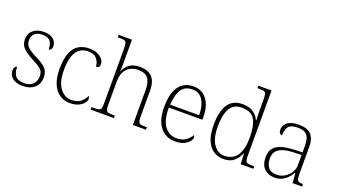

<svg xmlns="http://www.w3.org/2000/svg" viewBox="-64 -1289 3209 1828"><g transform="rotate(20 1540.0 -375.0)"><path d="M207 10Q152 10 120 -6Q88 -22 74.5 -46Q61 -70 61 -95Q61 -120 70 -131.5Q79 -143 91 -143Q91 -87 115 -53.5Q139 -20 208 -20Q266 -20 295.5 -53Q325 -86 325 -131Q325 -155 317.5 -174Q310 -193 288 -210.5Q266 -228 223 -249Q167 -279 133.5 -303Q100 -327 85.5 -353.5Q71 -380 71 -418Q71 -475 111 -509Q151 -543 220 -543Q265 -543 293.5 -528.5Q322 -514 335 -491.5Q348 -469 348 -447Q348 -402 316 -402Q316 -464 290 -488.5Q264 -513 215 -513Q161 -513 135.5 -487Q110 -461 110 -421Q110 -375 142 -347.5Q174 -320 237 -289Q288 -264 315.5 -241Q343 -218 353.5 -192.5Q364 -167 364 -134Q364 -68 320 -29Q276 10 207 10Z M679 10Q622 10 576.5 -19.5Q531 -49 504 -109.5Q477 -170 477 -263Q477 -370 503.5 -431Q530 -492 576 -517.5Q622 -543 680 -543Q748 -543 790.5 -511.5Q833 -480 833 -435Q833 -402 795 -401Q795 -444 766.5 -478.5Q738 -513 677 -513Q630 -513 595 -489.5Q560 -466 540 -411.5Q520 -357 520 -264Q520 -147 566.5 -85Q613 -23 683 -23Q743 -24 776 -51Q809 -78 826 -116Q836 -105 836 -86Q836 -68 818 -45.5Q800 -23 765 -6.5Q730 10 679 10Z M888 0V-25H910Q943 -25 960 -29Q977 -33 982.5 -48.5Q988 -64 988 -98V-659Q988 -695 982 -711Q976 -727 961 -731Q946 -735 918 -735H896V-760H1030V-494Q1030 -479 1029 -462.5Q1028 -446 1027 -439H1029Q1045 -480 1083 -511.5Q1121 -543 1194 -543Q1273 -543 1315.5 -499.5Q1358 -456 1358 -359V-98Q1358 -64 1363.5 -48.5Q1369 -33 1385.5 -29Q1402 -25 1435 -25H1449V0H1316V-357Q1316 -434 1286 -472Q1256 -510 1188 -510Q1115 -510 1072.5 -466Q1030 -422 1030 -331V-97Q1030 -63 1035.5 -48Q1041 -33 1058 -29Q1075 -25 1108 -25H1124V0Z M1745 10Q1649 10 1593 -60.5Q1537 -131 1537 -262Q1537 -404 1588.5 -473.5Q1640 -543 1736 -543Q1822 -543 1871.5 -477.5Q1921 -412 1921 -294V-273H1581Q1580 -147 1626 -85Q1672 -23 1749 -23Q1805 -23 1840.5 -48Q1876 -73 1893 -107Q1904 -101 1904 -86Q1904 -68 1886 -45.5Q1868 -23 1833 -6.5Q1798 10 1745 10ZM1877 -303Q1877 -396 1841.5 -454Q1806 -512 1735 -512Q1657 -512 1622.5 -455.5Q1588 -399 1583 -303Z M2237 10Q2143 10 2090.5 -60.5Q2038 -131 2038 -267Q2038 -402 2085.5 -473Q2133 -544 2231 -544Q2295 -544 2337.5 -517.5Q2380 -491 2400 -445H2405Q2403 -472 2402.5 -499.5Q2402 -527 2402 -548V-659Q2402 -695 2396 -711Q2390 -727 2375 -731Q2360 -735 2332 -735H2310V-760H2444V-97Q2444 -64 2449.5 -48.5Q2455 -33 2471.5 -29Q2488 -25 2522 -25H2536V0H2408L2403 -107H2400Q2378 -55 2340 -22.5Q2302 10 2237 10ZM2236 -22Q2322 -24 2362.5 -88Q2403 -152 2403 -265Q2403 -386 2367.5 -448Q2332 -510 2236 -510Q2153 -510 2116.5 -446Q2080 -382 2080 -264Q2080 -147 2123 -84Q2166 -21 2236 -22Z M2752 10Q2691 10 2649.5 -28Q2608 -66 2608 -147Q2608 -226 2664.5 -263Q2721 -300 2840 -304L2923 -307V-371Q2923 -413 2914.5 -444.5Q2906 -476 2880 -494.5Q2854 -513 2801 -513Q2730 -513 2707 -480.5Q2684 -448 2684 -393Q2650 -393 2650 -443Q2650 -466 2664.5 -489Q2679 -512 2712.5 -527.5Q2746 -543 2801 -543Q2890 -543 2927.5 -501.5Q2965 -460 2965 -383V-111Q2965 -75 2969 -56.5Q2973 -38 2985.5 -31.5Q2998 -25 3024 -25H3030V0H2934L2926 -100H2923Q2909 -77 2887 -51.5Q2865 -26 2832 -8Q2799 10 2752 10ZM2760 -23Q2807 -23 2844 -46Q2881 -69 2902 -104Q2923 -139 2923 -174V-281L2842 -278Q2769 -275 2727 -258.5Q2685 -242 2667.5 -213.5Q2650 -185 2650 -145Q2650 -95 2675.5 -59Q2701 -23 2760 -23Z"/></g></svg>

Font: Noto Serif ExtraLight
Style: Regular
Weight: 200
Designer: Monotype Design Team
Foundry: Monotype Imaging Inc.
Version: Version 2.015; ttfautohint (v1.8.4.7-5d5b)